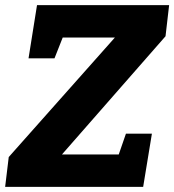

<svg xmlns="http://www.w3.org/2000/svg" viewBox="-28 -727 678 747"><path d="M-8 0 6 -116 419 -581H216L184 -500H83L116 -707H630L616 -586L213 -126H434L462 -207H563L529 0Z"/></svg>

Font: Bitter ExtraBold
Style: Italic
Weight: 800
Italic angle: -9°
Designer: Sol Matas, and Bitter project Authors
Foundry: Sol Matas
Version: Version 2.001